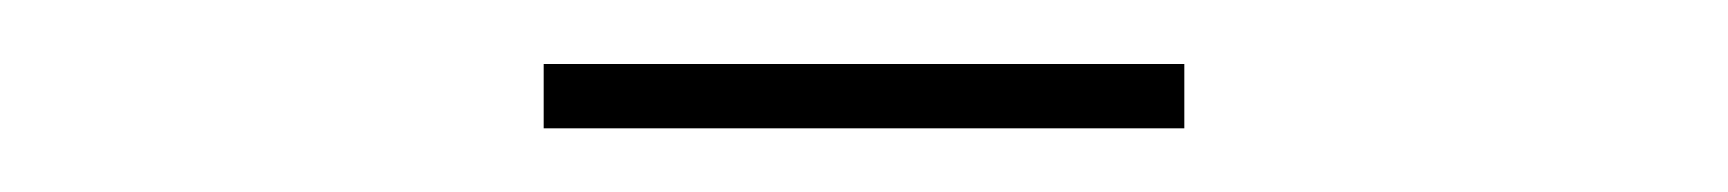

<svg xmlns="http://www.w3.org/2000/svg" viewBox="-20 -730 540 60"><path d="M149.9 -689.9V-710H350.1V-689.9Z"/></svg>

Font: Cooper Hewitt
Style: Thin
Weight: 701
Designer: Village Type and Design LLC
Foundry: Cooper Hewitt Smithsonian Design Museum
Version: 1.000